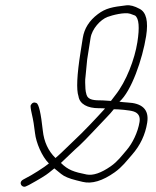

<svg xmlns="http://www.w3.org/2000/svg" viewBox="-20 -710 600 740"><path d="M407.6 -321C411.9 -327 417.4 -334.2 424 -342.5C467 -396.3 499.2 -482.1 509.4 -547.1C518.5 -604.6 515.6 -638.9 500.7 -650C494.5 -652.7 488.2 -655 481.8 -657C460 -663.9 412.5 -651.6 394.1 -644.6C366.8 -634.2 334.6 -598.7 329.1 -564L316 -481L309.8 -417C308.5 -408.3 308 -399.8 308.3 -391.5C309.1 -372.2 308.4 -361.6 313.5 -344.7C319.8 -324.1 343.1 -323 376.4 -323ZM214.8 -82C242.3 -54.7 264.8 -47.2 313.7 -37.5C338.4 -32.6 369.4 -43.1 406.7 -69C433 -87.2 449.3 -109.7 468.7 -132.3C489.7 -156.6 511.4 -199.5 517.8 -240C521.1 -261 513.4 -274.5 494.7 -280.5C478.8 -285.6 437.1 -289 418.6 -289C410.2 -278.3 401.3 -268.2 391.7 -258.5C373.8 -240.3 306.7 -167.4 287 -149.9C261.9 -127.8 238.4 -103.7 214.8 -82ZM440.2 -318C449.3 -316.7 459.5 -315.7 470.7 -315C526.1 -312.6 555.7 -289.6 547.3 -237C540 -190.8 520.5 -149.6 488.8 -113.5C468 -89.9 451.1 -66.6 422.1 -46C375.2 -12.7 334 -0.4 298.7 -9L274.2 -15C246.9 -21.7 227.5 -29.8 215.8 -39.5C204.2 -49.2 195.4 -56.3 189.4 -61C186.5 -59 179.5 -53.4 168.5 -44.1C157.5 -34.9 131.8 -19.2 91.3 3L80.5 8C65.2 16.4 48.6 -6.5 69.6 -18L80.6 -24C99 -32.6 152.5 -66.2 168.5 -80C141 -107.3 119 -160.8 115 -196.6C111.8 -224.4 107.9 -248.6 103 -269.2C98.2 -289.9 96.8 -301.8 98.6 -305C104 -314.4 111.3 -317.1 120.5 -313C129.7 -308.9 137.8 -273.4 145 -206.5C149.6 -163.5 165.9 -128.3 193.8 -101L203.6 -109.5C217.2 -121.2 247.7 -151.9 261.9 -165C302.6 -202.6 353.1 -256.9 385 -292C379.8 -292.7 371.4 -293 359.9 -293C318 -293 287 -308.5 282.5 -339C273.8 -364.3 276.5 -421 290.4 -509L299.1 -564C304.9 -600.3 324.2 -630.8 357.1 -655.5C387.5 -678.3 412.1 -683.2 467.1 -689.5C481.4 -691.1 498.3 -686.6 517.9 -676C543.8 -662.9 552.2 -627.9 543.2 -570.8C529.2 -482.3 486.3 -357.9 440.2 -318Z"/></svg>

Font: MewTooHand
Style: ReversedIta
Weight: 400
Designer: Mew Too, Robert Jablonski
Version: Version 0.77